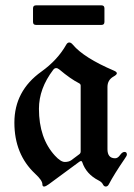

<svg xmlns="http://www.w3.org/2000/svg" viewBox="-20 -680 497 710"><path d="M33.2 0ZM102.1 -599.1V-648.9Q102.1 -660.2 112.8 -660.2H355.5Q366.2 -660.2 366.2 -648.9V-599.1Q366.2 -587.9 355.5 -587.9H112.8Q102.1 -587.9 102.1 -599.1ZM132.8 -415Q192.9 -458 225.1 -515.1Q229.5 -522.9 236.1 -522.9Q242.7 -522.9 249.5 -514.6Q290 -466.3 401.9 -418.5Q412.1 -414.1 412.1 -408.9Q412.1 -403.8 399.9 -397Q377.4 -384.3 377.4 -358.4V-128.4Q377.4 -94.7 405.8 -94.7Q415.5 -94.7 423.8 -106.4Q432.1 -118.2 440.4 -118.2Q449.2 -118.2 449.2 -108.4Q449.2 -104 441.4 -93.3Q401.4 -34.7 382.8 1Q378.4 9.8 371.3 9.8Q364.3 9.8 360.4 1.5Q356.4 -6.8 344.7 -12.7Q298.8 -36.1 284.2 -80.1Q282.7 -84.5 279.8 -84.5Q276.9 -84.5 272.9 -81.5L160.2 1.5Q148.9 9.8 142.8 9.8Q136.7 9.8 136.7 1Q136.7 -12.7 109.9 -37.6Q33.2 -109.4 33.2 -226.6Q33.2 -343.8 132.8 -415ZM124 -277.8Q124 -168.9 183.1 -104.5Q204.6 -81.1 219.7 -81.1Q234.9 -81.1 244.1 -87.9L272.9 -109.4Q278.3 -113.3 278.3 -119.6V-363.3Q278.3 -369.1 272.5 -372.1Q240.7 -388.2 199.7 -422.9Q193.4 -428.2 187.5 -428.2Q181.6 -428.2 176.8 -421.9Q124 -352.5 124 -277.8Z"/></svg>

Font: UnifrakturMaguntia
Style: Book
Weight: 400
Designer: j. 'mach' wust, Gerrit Ansmann, Georg Duffner, based on a font by Peter Wiegel, original typeface by Carl Albert Fahrenw
Version: Version 2017-03-19